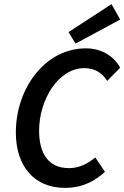

<svg xmlns="http://www.w3.org/2000/svg" viewBox="-20 -901 604 933"><path d="M295 12C383 12 443 -23 490 -66L443 -136C406 -105 365 -84 315 -84C214 -84 170 -157 170 -266C170 -416 263 -570 390 -570C438 -570 475 -549 501 -508L564 -572C532 -630 472 -666 397 -666C201 -666 57 -474 57 -257C57 -93 147 12 295 12ZM347 -689 564 -806 522 -881 313 -745Z"/></svg>

Font: Source Sans Pro Semibold
Style: Italic
Weight: 600
Italic angle: -11°
Designer: Paul D. Hunt
Foundry: Adobe Systems Incorporated
Version: Version 3.006;hotconv 1.0.111;makeotfexe 2.5.65597